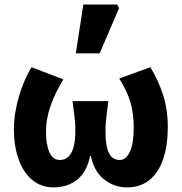

<svg xmlns="http://www.w3.org/2000/svg" viewBox="-20 -799 786 831"><path d="M211.5 12Q159.4 12 120.8 -19.2Q82.3 -50.4 61.3 -107.3Q40.2 -164.2 40.2 -241.3Q40.2 -283.9 49.8 -331.7Q59.5 -379.6 76.8 -425.6Q94.2 -471.6 116.4 -508.1L254.2 -455.5Q218.2 -395.9 198.6 -340Q179 -284.1 179 -229.1Q179 -173.7 193.7 -140.2Q208.4 -106.6 239.9 -106.6Q260.8 -106.6 275.7 -120.3Q290.7 -134 298.4 -162.5Q306.1 -191 306.1 -233.1Q306.1 -255.5 304.4 -273.8Q302.6 -292.1 300.1 -312.5Q297.5 -333 293.9 -361.2H448.9Q445.4 -333 442.8 -312.5Q440.1 -292.1 438.4 -273.8Q436.6 -255.5 436.6 -233.1Q436.6 -186.1 443.6 -158.4Q450.6 -130.7 464.4 -118.7Q478.2 -106.6 498.3 -106.6Q526.2 -106.6 542.5 -143Q558.8 -179.3 558.8 -246.6Q558.8 -304.4 545.7 -352.4Q532.6 -400.3 495.9 -459.2L630.7 -508.1Q664.8 -452.9 685.5 -389.1Q706.2 -325.3 706.2 -248.3Q706.2 -170 686.6 -111.4Q667.1 -52.8 627.7 -20.4Q588.4 12 528.3 12Q475 12 431 -22.2Q387 -56.5 373.6 -123.6H369.6Q356.7 -56.5 314.9 -22.2Q273 12 211.5 12ZM308.2 -568.2 340.7 -779.4H486.8L495.4 -763.9L411.3 -568.2Z"/></svg>

Font: Source Sans 3 VF
Style: Regular
Weight: 200
Designer: Paul D. Hunt
Foundry: Adobe
Version: Version 3.046;hotconv 1.0.118;makeotfexe 2.5.65603